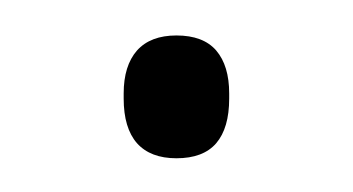

<svg xmlns="http://www.w3.org/2000/svg" viewBox="-20 -322 204 111"><path d="M82 -230.5Q67 -230.5 59.2 -239.2Q51.5 -248 51.5 -265V-268Q51.5 -284 59.2 -292.8Q67 -301.5 82 -301.5Q97.5 -301.5 105 -292.8Q112.5 -284 112.5 -268V-265Q112.5 -248 105 -239.2Q97.5 -230.5 82 -230.5Z"/></svg>

Font: Anek Latin ExtraLight
Style: Regular
Weight: 250
Designer: Yesha Goshar
Foundry: Ek Type
Version: Version 1.003